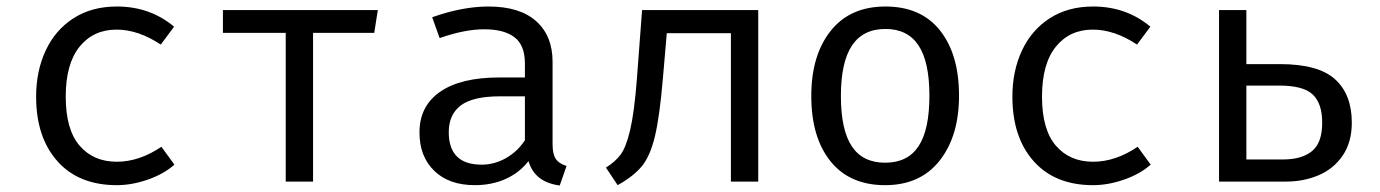

<svg xmlns="http://www.w3.org/2000/svg" viewBox="-20 -558 4240 590"><path d="M476 -107 516 -52Q483 -23 434 -6Q385 11 339 11Q222 11 156.5 -62.5Q91 -136 91 -261Q91 -340 120.5 -403Q150 -466 206 -502Q262 -538 339 -538Q441 -538 515 -476L474 -421Q405 -467 338 -467Q267 -467 224.5 -414.5Q182 -362 182 -261Q182 -160 224.5 -110.5Q267 -61 339 -61Q408 -61 476 -107Z M1130 -457H942V0H858V-457H665V-527H1141Z M1721 -48 1700 12Q1623 2 1604 -63Q1576 -27 1533.5 -8Q1491 11 1439 11Q1360 11 1314.5 -33Q1269 -77 1269 -151Q1269 -232 1332.5 -276Q1396 -320 1515 -320H1593V-363Q1593 -419 1561 -443.5Q1529 -468 1468 -468Q1408 -468 1331 -441L1308 -505Q1401 -538 1481 -538Q1577 -538 1627.5 -493Q1678 -448 1678 -368V-115Q1678 -84 1688 -69.5Q1698 -55 1721 -48ZM1593 -127V-262H1517Q1433 -262 1396 -234Q1359 -206 1359 -152Q1359 -52 1460 -52Q1499 -52 1534.5 -72Q1570 -92 1593 -127Z M2310 0H2226V-456H2029L2017 -317Q2007 -199 1992.5 -139Q1978 -79 1953 -48Q1928 -17 1878 11L1842 -43Q1871 -61 1887.5 -83.5Q1904 -106 1916.5 -159Q1929 -212 1937 -314L1953 -527H2310Z M2927 -264Q2927 -140 2867.5 -64.5Q2808 11 2700 11Q2591 11 2532 -62.5Q2473 -136 2473 -263Q2473 -388 2532.5 -463Q2592 -538 2701 -538Q2810 -538 2868.5 -464.5Q2927 -391 2927 -264ZM2564 -263Q2564 -159 2597.5 -108.5Q2631 -58 2700 -58Q2769 -58 2802.5 -108.5Q2836 -159 2836 -264Q2836 -368 2802.5 -418.5Q2769 -469 2701 -469Q2632 -469 2598 -418Q2564 -367 2564 -263Z M3476 -107 3516 -52Q3483 -23 3434 -6Q3385 11 3339 11Q3222 11 3156.5 -62.5Q3091 -136 3091 -261Q3091 -340 3120.5 -403Q3150 -466 3206 -502Q3262 -538 3339 -538Q3441 -538 3515 -476L3474 -421Q3405 -467 3338 -467Q3267 -467 3224.5 -414.5Q3182 -362 3182 -261Q3182 -160 3224.5 -110.5Q3267 -61 3339 -61Q3408 -61 3476 -107Z M3810 -361H3913Q4031 -361 4082.5 -314.5Q4134 -268 4134 -181Q4134 -121 4106 -80Q4078 -39 4032 -19.5Q3986 0 3932 0H3726V-527H3810ZM3810 -295V-68H3923Q3980 -68 4011.5 -93.5Q4043 -119 4043 -181Q4043 -240 4014 -267.5Q3985 -295 3912 -295Z"/></svg>

Font: Fira Mono
Style: Regular
Weight: 400
Designer: Carrois Corporate & Edenspiekermann AG
Foundry: Carrois Corporate GbR & Edenspiekermann AG
Version: Version 3.206